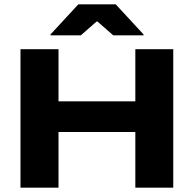

<svg xmlns="http://www.w3.org/2000/svg" viewBox="-20 -866 894 886"><path d="M250 0H74.5V-639H250ZM779.5 0H604.5V-639H779.5ZM164.5 -398.5H680V-257H164.5ZM341.5 -846H514L642.5 -707V-703H502.5L430 -766.5H425.5L353 -703H213V-707Z"/></svg>

Font: Anek Latin Expanded
Style: Bold
Weight: 700
Width: 7
Designer: Yesha Goshar
Foundry: Ek Type
Version: Version 1.003